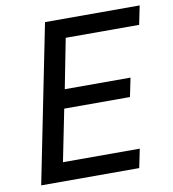

<svg xmlns="http://www.w3.org/2000/svg" viewBox="-79 -768 754 837"><g transform="rotate(-10 297.5 -349.0)"><path d="M36 0 176 -698H595L578 -615H253L210 -395H501L484 -312H193L147 -83H487L470 0Z"/></g></svg>

Font: IBM Plex Sans Text
Style: Italic
Weight: 450
Italic angle: -11°
Designer: Mike Abbink, Paul van der Laan, Pieter van Rosmalen
Foundry: Bold Monday
Version: Version 3.005